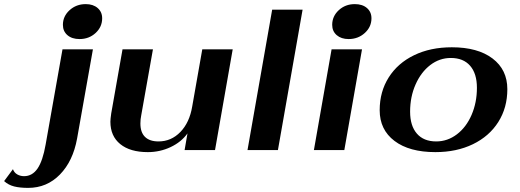

<svg xmlns="http://www.w3.org/2000/svg" viewBox="-162 -730 2531 934"><path d="M144 -609Q144 -651 176.5 -680.5Q209 -710 255 -710Q291 -710 313 -691Q335 -672 335 -641Q335 -599 303 -569.5Q271 -540 225 -540Q188 -540 166 -559Q144 -578 144 -609ZM-142 151 -99 93Q-93 110 -78 118.5Q-63 127 -45 127Q-5 127 20.5 90Q46 53 60 -27L142 -490H290L213 -56Q193 54 129.5 119Q66 184 -25 184Q-65 184 -93 177Q-121 170 -142 151Z M375 -138Q375 -150 379 -178L434 -490H582L525 -169Q521 -150 521 -129Q521 -86 543.5 -64Q566 -42 609 -42Q671 -42 715.5 -88Q760 -134 773 -212L822 -490H970L884 0H736L750 -81Q720 -39 668 -14.5Q616 10 557 10Q471 10 423 -29Q375 -68 375 -138Z M1162 -683H1310L1190 0H1042Z M1454 -609Q1454 -651 1486 -680.5Q1518 -710 1564 -710Q1601 -710 1623 -691Q1645 -672 1645 -641Q1645 -599 1612.5 -569.5Q1580 -540 1534 -540Q1498 -540 1476 -559Q1454 -578 1454 -609ZM1451 -490H1599L1513 0H1365Z M1685 -194Q1685 -284 1729 -353.5Q1773 -423 1852.5 -461.5Q1932 -500 2036 -500Q2162 -500 2234 -445.5Q2306 -391 2306 -296Q2306 -206 2262 -136.5Q2218 -67 2138.5 -28.5Q2059 10 1956 10Q1829 10 1757 -44.5Q1685 -99 1685 -194ZM2158 -303Q2158 -372 2125 -410Q2092 -448 2031 -448Q1976 -448 1931 -413.5Q1886 -379 1859.5 -319Q1833 -259 1833 -187Q1833 -118 1866 -80Q1899 -42 1960 -42Q2015 -42 2060.5 -76.5Q2106 -111 2132 -171Q2158 -231 2158 -303Z"/></svg>

Font: Fahkwang
Style: Bold Italic
Weight: 700
Italic angle: -10°
Designer: Suppakit Chalermlarp | Katatrad Co.,Ltd.
Foundry: Cadson Demak Co.,Ltd.
Version: Version 1.000; ttfautohint (v1.6)